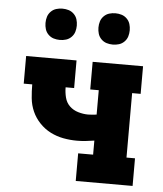

<svg xmlns="http://www.w3.org/2000/svg" viewBox="-53 -784 705 831"><g transform="rotate(5 300.0 -369.0)"><path d="M307 0V-120H372V-181Q353 -178 334.5 -176Q316 -174 297 -174Q267 -174 237.5 -179.5Q208 -185 181.5 -198.5Q155 -212 134 -234Q113 -256 101 -283Q89 -310 86 -340Q83 -370 83 -400H46V-520H265V-400H228Q228 -378 233.5 -356Q239 -334 254.5 -319Q270 -304 292 -297.5Q314 -291 335 -291Q345 -291 354 -292Q363 -293 372 -294V-400H335V-520H554V-400H517V-120H554V0ZM415 -602Q401 -602 388 -606Q375 -610 365 -620Q355 -630 351 -643Q347 -656 347 -670Q347 -684 351 -697Q355 -710 365 -720Q375 -730 388 -734Q401 -738 415 -738Q429 -738 442 -734Q455 -730 465 -720Q475 -710 479 -697Q483 -684 483 -670Q483 -656 479 -643Q475 -630 465 -620Q455 -610 442 -606Q429 -602 415 -602ZM185 -602Q171 -602 158 -606Q145 -610 135 -620Q125 -630 121 -643Q117 -656 117 -670Q117 -684 121 -697Q125 -710 135 -720Q145 -730 158 -734Q171 -738 185 -738Q199 -738 212 -734Q225 -730 235 -720Q245 -710 249 -697Q253 -684 253 -670Q253 -656 249 -643Q245 -630 235 -620Q225 -610 212 -606Q199 -602 185 -602Z"/></g></svg>

Font: Iosevka Etoile Heavy
Style: Regular
Weight: 900
Designer: Belleve Invis
Foundry: Belleve Invis
Version: Version 22.1.2; ttfautohint (v1.8.4)